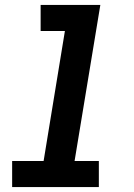

<svg xmlns="http://www.w3.org/2000/svg" viewBox="-20 -755 540 775"><path d="M29 0V-105H156L242 -630H144V-735H385L281 -105H379V0Z"/></svg>

Font: Iosevka Curly XBdObl
Style: Regular
Weight: 800
Italic angle: -9°
Monospace: yes
Designer: Belleve Invis
Foundry: Belleve Invis
Version: Version 11.1.0; ttfautohint (v1.8.3)